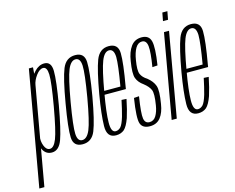

<svg xmlns="http://www.w3.org/2000/svg" viewBox="-192 -918 1619 1323"><g transform="rotate(-15 617.0 -256.0)"><path d="M-67.5 220H-31.5L101 -530L106.5 -598H77ZM81.5 3Q132 3 156.5 -64.2Q181 -131.5 211 -300Q240 -469 239 -536.5Q238 -604 187.5 -604Q149.5 -604 118 -570.8Q86.5 -537.5 80 -499L91 -474Q96.5 -508 121.5 -541.8Q146.5 -575.5 172 -575.5Q200.5 -575.5 202.2 -521Q204 -466.5 175 -300Q145.5 -133.5 124.2 -79.2Q103 -25 74.5 -25Q49 -25 35.8 -59Q22.5 -93 29 -128L9.5 -101.5Q2 -63 22.5 -30Q43 3 81.5 3Z M301.5 3Q366.5 3 393.2 -63Q420 -129 450 -299.5Q479 -470 476.2 -537Q473.5 -604 408 -604Q342.5 -604 315.2 -537.2Q288 -470.5 259 -299.5Q229.5 -129.5 232.5 -63.2Q235.5 3 301.5 3ZM305.5 -25.5Q272 -25.5 269.2 -79Q266.5 -132.5 295 -299.5Q324 -466.5 346.8 -521Q369.5 -575.5 403 -575.5Q437 -575.5 439.8 -521.2Q442.5 -467 414 -299.5Q385 -133.5 362.2 -79.5Q339.5 -25.5 305.5 -25.5Z M539 3 544 -25Q510.5 -25 511.5 -95.5Q512 -165 536 -301Q563.5 -460.5 586.5 -518.5Q609 -575.5 642.5 -575.5Q677 -575.5 679 -518.5Q679.5 -462.5 654 -314H532L527.5 -287.5H686Q687.5 -295 688 -301Q717.5 -467 716 -536Q714.5 -604 647.5 -604Q581.5 -604 554.5 -533.5Q528 -463.5 499.5 -301Q476 -163.5 474.5 -80Q473 3 539 3ZM544 -25 539 3Q574 3 598 -17Q620.5 -37.5 640 -92Q657.5 -146.5 672.5 -221L637.5 -223Q625 -162 610.5 -110Q595 -58.5 579.5 -41.5Q563 -25 544 -25Z M781 3Q830 3 857 -31.5Q884 -66 893 -125.5Q909 -218 896.5 -253.2Q884 -288.5 847 -318Q816 -337 804 -363.8Q792 -390.5 804.5 -463Q812.5 -514 830.5 -544.8Q848.5 -575.5 877 -575.5Q909 -575.5 913.8 -532.2Q918.5 -489 901.5 -386L938.5 -388.5Q958 -512.5 946.2 -558.2Q934.5 -604 882 -604Q832.5 -604 805 -566.2Q777.5 -528.5 768 -465Q753.5 -378.5 765.8 -345.2Q778 -312 812.5 -288Q847 -261 858.5 -233.8Q870 -206.5 856.5 -125.5Q849.5 -82 832.5 -53.5Q815.5 -25 785 -25Q753.5 -25 747.5 -61Q741.5 -97 760.5 -216.5L724 -214Q702 -74.5 715.2 -35.8Q728.5 3 781 3Z M935.5 0H972L1077 -598.5H1041ZM1065 -732 1054 -673.5H1090L1101 -732Z M1125.5 3 1130.5 -25Q1097 -25 1098 -95.5Q1098.5 -165 1122.5 -301Q1150 -460.5 1173 -518.5Q1195.5 -575.5 1229 -575.5Q1263.5 -575.5 1265.5 -518.5Q1266 -462.5 1240.5 -314H1118.5L1114 -287.5H1272.5Q1274 -295 1274.5 -301Q1304 -467 1302.5 -536Q1301 -604 1234 -604Q1168 -604 1141 -533.5Q1114.5 -463.5 1086 -301Q1062.5 -163.5 1061 -80Q1059.5 3 1125.5 3ZM1130.5 -25 1125.5 3Q1160.5 3 1184.5 -17Q1207 -37.5 1226.5 -92Q1244 -146.5 1259 -221L1224 -223Q1211.5 -162 1197 -110Q1181.5 -58.5 1166 -41.5Q1149.5 -25 1130.5 -25Z"/></g></svg>

Font: Anybody ExtraCondensed ExtraLight
Style: Italic
Weight: 250
Width: 2
Italic angle: -10°
Version: Version 1.113;gftools[0.9.25]